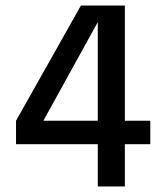

<svg xmlns="http://www.w3.org/2000/svg" viewBox="-20 -675 586 695"><path d="M137 -238H334V-595ZM432 0H334V-153H38V-238L273 -655H432V-238H524V-153H432Z"/></svg>

Font: Hind Siliguri Medium
Style: Regular
Weight: 500
Designer: Jyotish Sonowal
Foundry: Indian Type Foundry
Version: Version 1.001;PS 1.0;hotconv 1.0.86;makeotf.lib2.5.63406; tt